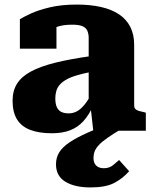

<svg xmlns="http://www.w3.org/2000/svg" viewBox="-20 -572 678 840"><path d="M225 147Q225 117 239.5 94Q254 71 284.5 50.5Q315 30 364.5 8Q414 -14 483 -42L515 -10Q476 13 451 30.5Q426 48 412.5 62.5Q399 77 394 90.5Q389 104 389 119Q389 141 401 152.5Q413 164 434 164Q458 164 474 151Q490 138 501 128L545 177Q517 209 479.5 228.5Q442 248 376 248Q307 248 266 223Q225 198 225 147ZM618 0H388L376 -108L368 -105V-406Q368 -424 362 -437.5Q356 -451 340.5 -457.5Q325 -464 295 -464Q253 -464 225.5 -453Q198 -442 188 -428Q178 -433 176.5 -441Q175 -449 180 -457Q185 -465 197 -470.5Q209 -476 227 -476V-359H67V-488Q83 -498 115.5 -513Q148 -528 198.5 -540Q249 -552 316 -552Q375 -552 421.5 -541.5Q468 -531 500.5 -509.5Q533 -488 550 -454.5Q567 -421 567 -376V-110Q567 -101 572 -95.5Q577 -90 586.5 -87Q596 -84 611 -81L618 -79ZM35 -131Q35 -174 54 -205Q73 -236 114 -258.5Q155 -281 221 -297.5Q287 -314 381 -327V-258Q341 -250 313 -241.5Q285 -233 267 -222Q249 -211 239.5 -199Q230 -187 226 -172.5Q222 -158 222 -142Q222 -117 229 -102.5Q236 -88 249 -82Q262 -76 281 -76Q299 -76 315.5 -84.5Q332 -93 348 -112Q364 -131 381 -162L389 -112Q369 -68 344 -41Q319 -14 285.5 -1.5Q252 11 207 11Q150 11 111.5 -4Q73 -19 54 -50.5Q35 -82 35 -131Z"/></svg>

Font: Roboto Serif ExtraBold
Style: Regular
Weight: 800
Designer: Greg Gazdowicz
Foundry: Commercial Type
Version: Version 1.008